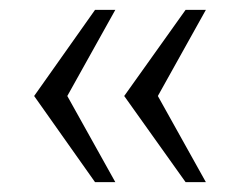

<svg xmlns="http://www.w3.org/2000/svg" viewBox="-20 -531 500 388"><path d="M355 -163 231 -337 355 -511H396L299 -337L396 -163ZM172 -163 49 -337 172 -511H213L116 -337L213 -163Z"/></svg>

Font: Chivo Medium Thin
Style: Regular
Weight: 250
Version: Version 2.002